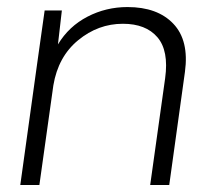

<svg xmlns="http://www.w3.org/2000/svg" viewBox="-20 -530 613 550"><path d="M345.2 -509.8Q431.2 -509.8 476.6 -461.9Q522 -414.1 509.8 -324.2L464.8 0H410.2L453.1 -306.2Q463.9 -384.8 430.9 -423.3Q397.9 -461.9 332 -461.9Q261.2 -461.9 203.9 -414.8Q146.5 -367.7 132.8 -285.2L92.8 0H38.1L86.9 -351.1L107.9 -500H157.2L146 -402.8Q177.2 -454.6 230.5 -482.2Q283.7 -509.8 345.2 -509.8Z"/></svg>

Font: Human Sans Light
Style: Italic
Weight: 300
Italic angle: -8°
Designer: Tim Radville
Foundry: Continuum
Version: Version 1.000;FEAKit 1.0